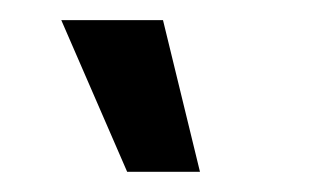

<svg xmlns="http://www.w3.org/2000/svg" viewBox="-20 -759 324 188"><path d="M40 -739.3H139.6L175.8 -590.8H104.5Z"/></svg>

Font: Post No Bills Jaffna
Style: Bold
Weight: 700
Designer: Kosala Senevirathne, Siva Puranthara, Lasantha Premarathna, Tharique Azeez
Foundry: Mooniak
Version: Version 1.220 ; ttfautohint (v1.6)